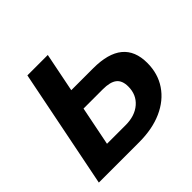

<svg xmlns="http://www.w3.org/2000/svg" viewBox="-170 -882 1064 1064"><g transform="rotate(-45 362.5 -350.0)"><path d="M460 -470Q693 -470 693 -279Q693 -195 650.5 -132Q608 -69 531 -34.5Q454 0 350 0H34L174 -700H334L288 -470ZM364 -120Q437 -120 481.5 -158.5Q526 -197 526 -261Q526 -308 499.5 -329Q473 -350 415 -350H264L218 -120Z"/></g></svg>

Font: Montserrat
Style: Bold Italic
Weight: 700
Italic angle: -11.3°
Designer: Julieta Ulanovsky
Foundry: Julieta Ulanovsky
Version: Version 9.000; ttfautohint (v1.8.4.7-5d5b)